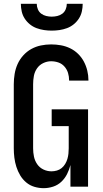

<svg xmlns="http://www.w3.org/2000/svg" viewBox="-20 -975 540 1003"><path d="M208 8Q184 8 160 1Q136 -6 117 -22Q98 -38 85.5 -59Q73 -80 65.5 -103.5Q58 -127 55 -151.5Q52 -176 52 -200V-535Q52 -562 56.5 -589Q61 -616 72 -640.5Q83 -665 101.5 -685.5Q120 -706 143.5 -719Q167 -732 193.5 -737.5Q220 -743 247 -743Q273 -743 298 -738.5Q323 -734 346 -723Q369 -712 387.5 -694Q406 -676 418 -653.5Q430 -631 436 -606Q442 -581 442 -556V-554H341V-555Q341 -575 335.5 -593.5Q330 -612 317 -627Q304 -642 285.5 -648.5Q267 -655 247 -655Q226 -655 206 -645.5Q186 -636 173.5 -618Q161 -600 157 -578.5Q153 -557 153 -535V-200Q153 -178 157.5 -156.5Q162 -135 174.5 -117Q187 -99 207 -89.5Q227 -80 249 -80Q263 -80 277 -84Q291 -88 302 -97Q313 -106 320.5 -118.5Q328 -131 332 -144.5Q336 -158 337.5 -172Q339 -186 339 -200V-316H250V-404H440V0H348V-113Q342 -89 330.5 -66Q319 -43 300.5 -25.5Q282 -8 257.5 0Q233 8 208 8ZM250 -815Q230 -815 210 -818Q190 -821 171 -828Q152 -835 136 -848Q120 -861 109 -878Q98 -895 93.5 -915Q89 -935 89 -955H172Q172 -940 178 -926Q184 -912 195.5 -903.5Q207 -895 221.5 -891.5Q236 -888 250 -888Q265 -888 279.5 -891.5Q294 -895 305.5 -903.5Q317 -912 323 -926Q329 -940 329 -955H412Q412 -935 407.5 -915Q403 -895 392 -878Q381 -861 365 -848Q349 -835 330 -828Q311 -821 291 -818Q271 -815 250 -815Z"/></svg>

Font: Iosevka Custom Semibold
Style: Regular
Weight: 600
Designer: Belleve Invis
Foundry: Belleve Invis
Version: Version 27.0.2; ttfautohint (v1.8.4)